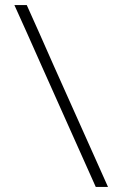

<svg xmlns="http://www.w3.org/2000/svg" viewBox="-20 -733 480 753"><path d="M355.5 0Q330.5 -56 307.2 -108Q284 -160 253.5 -228L143.5 -474Q111 -546.5 87 -601Q62.5 -655.5 36.5 -713H85Q110.5 -655.5 135 -601.5Q159 -547 190.5 -476L301.5 -228Q332 -160 355.2 -108Q378.5 -56 403.5 0Z"/></svg>

Font: Heraclito ExtraLight
Style: Regular
Weight: 200
Designer: Kostas Bartsokas (font) & Cristiano Sobral (main changes)
Foundry: Kostas Bartsokas (font) & Cristiano Sobral (main changes)
Version: Version 1.00;July 8, 2020;FontCreator 13.0.0.2655 64-bit